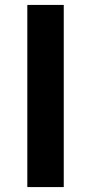

<svg xmlns="http://www.w3.org/2000/svg" viewBox="-20 -760 370 780"><path d="M91 -740H239V0H91Z"/></svg>

Font: KaiGen Gothic SC Bold
Style: Bold
Weight: 700
Designer: Ryoko NISHIZUKA Ë•øÂ°öÊ∂ºÂ≠ê (kana & ideographs); Paul D. Hunt (Latin, Greek & Cyrillic); Wenlong ZHANG Âº†ÊñáÈæô (bopom
Version: Version 1.001 October 10, 2014